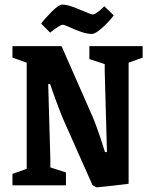

<svg xmlns="http://www.w3.org/2000/svg" viewBox="-20 -807 662 836"><path d="M379.9 -659.2Q357.9 -659.2 330.6 -669.2Q303.2 -679.2 281.7 -689.2Q260.3 -699.2 252.9 -699.2Q241.7 -699.2 198.2 -665L159.2 -704.1Q177.2 -728.5 206.8 -757.8Q236.3 -787.1 252 -787.1Q276.9 -787.1 326.4 -765.6Q376 -744.1 383.8 -744.1Q392.1 -744.1 407.5 -755.9Q422.9 -767.6 434.1 -779.8L475.1 -740.2Q460 -718.3 428.2 -688.7Q396.5 -659.2 379.9 -659.2ZM401.9 8.8Q399.9 8.8 395.3 6.3Q390.6 3.9 386.7 1.5L382.8 -1L268.1 -258.8Q254.4 -287.6 237.1 -333.3Q219.7 -378.9 209 -410.2L198.2 -440.9H189.9L199.2 -113.8V-78.1L267.1 -56.2V0H34.2V-49.8L96.2 -71.8V-534.2L34.2 -556.2V-606H248L379.9 -306.2Q388.7 -287.6 403.1 -247.3Q417.5 -207 427.2 -175.8L437 -145H445.8L436 -495.1V-527.8L369.1 -549.8V-606H601.1V-556.2L540 -534.2V-6.8Q523.9 -4.4 464.8 2.2Q405.8 8.8 401.9 8.8Z"/></svg>

Font: Grenze SemiBold
Style: Regular
Weight: 600
Designer: Renata Polastri
Foundry: Omnibus-Type
Version: Version 1.002;PS 001.002;hotconv 1.0.88;makeotf.lib2.5.64775